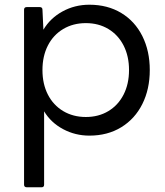

<svg xmlns="http://www.w3.org/2000/svg" viewBox="-20 -539 699 814"><path d="M82 244V-498Q82 -509 94 -509H148Q160 -509 160 -498L164 -413Q193 -462 245 -490.5Q297 -519 359 -519Q436 -519 494 -484Q552 -449 583.5 -386Q615 -323 615 -242Q615 -161 583.5 -98Q552 -35 494 0.5Q436 36 359 36Q299 36 247.5 8.5Q196 -19 167 -67V244Q167 255 156 255H94Q82 255 82 244ZM527 -242Q527 -301 504 -346Q481 -391 439.5 -416Q398 -441 344 -441Q290 -441 248 -416Q206 -391 183 -346Q160 -301 160 -242Q160 -183 183 -138Q206 -93 248 -68Q290 -43 344 -43Q398 -43 439.5 -68Q481 -93 504 -138Q527 -183 527 -242Z"/></svg>

Font: LINE Seed JP_TTF Regular
Style: Regular
Weight: 400
Designer: LINE & Fontrix & Fontworks
Version: Version 1.002